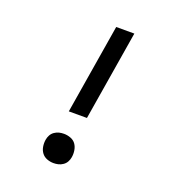

<svg xmlns="http://www.w3.org/2000/svg" viewBox="-135 -841 869 955"><g transform="rotate(20 300.0 -363.5)"><path d="M239 -260 317 -735H413L335 -260ZM255 8Q237 8 220 1.5Q203 -5 192.5 -19Q182 -33 179 -51.5Q176 -70 179 -88Q181 -101 187.5 -113Q194 -125 205.5 -133Q217 -141 229.5 -144Q242 -147 255 -147Q273 -147 290.5 -140.5Q308 -134 318 -120Q328 -106 331 -87.5Q334 -69 331 -51Q329 -38 322.5 -26Q316 -14 304.5 -6Q293 2 280.5 5Q268 8 255 8Z"/></g></svg>

Font: Iosevka Md Ex Obl
Style: Regular
Weight: 500
Width: 7
Italic angle: -9°
Monospace: yes
Designer: Belleve Invis
Foundry: Belleve Invis
Version: Version 32.5.0; ttfautohint (v1.8.4)